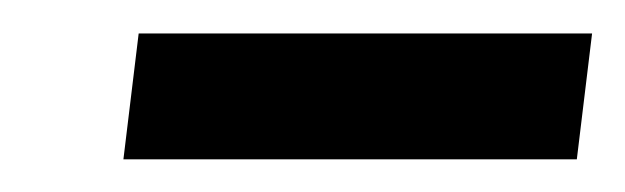

<svg xmlns="http://www.w3.org/2000/svg" viewBox="-20 -705 381 117"><path d="M64.5 -684.6H340.8L331.5 -607.9H55.2Z"/></svg>

Font: Lato-BoldItalic
Style: Bold Italic
Weight: 700
Italic angle: -7°
Designer: Lukasz Dziedzic
Foundry: tyPoland Lukasz Dziedzic
Version: Version 1.104; Western+Polish opensource